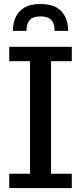

<svg xmlns="http://www.w3.org/2000/svg" viewBox="-20 -956 412 976"><path d="M345 0H27V-73H132.5V-645H27V-718H345V-645H239.5V-73H345ZM326.5 -799H257.5Q257.5 -821 251.2 -837.5Q245 -854 229.5 -863.2Q214 -872.5 186 -872.5Q158 -872.5 142.5 -863.2Q127 -854 120.8 -837.5Q114.5 -821 114.5 -799H45.5Q45.5 -836 58.8 -867Q72 -898 102.8 -916.8Q133.5 -935.5 186 -935.5Q238.5 -935.5 269.2 -916.8Q300 -898 313.2 -867Q326.5 -836 326.5 -799Z"/></svg>

Font: Verano Sans Medium
Style: Regular
Weight: 500
Designer: Lukasz Dziedzic with Adam Twardoch and Botio Nikoltchev
Foundry: tyPoland Lukasz Dziedzic
Version: Version 3.001;December 28, 2019;FontCreator 12.0.0.2547 64-b